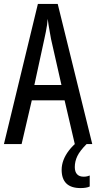

<svg xmlns="http://www.w3.org/2000/svg" viewBox="-20 -734 490 978"><path d="M361 0 309 -223H142L90 0H0L173 -714H274L450 0ZM240 -535Q237 -554 233.5 -571.5Q230 -589 227.5 -606Q225 -623 223 -638Q222 -623 219.5 -606Q217 -589 213.5 -571.5Q210 -554 206 -536L155 -301H293ZM361 117Q361 141 372.5 153.5Q384 166 406 166Q417 166 424.5 164Q432 162 437 160V216Q429 220 417 222Q405 224 390 224Q342 224 318 200.5Q294 177 294 131Q294 106 303.5 81Q313 56 331.5 32Q350 8 375 -12L421 0Q387 34 374 61Q361 88 361 117Z"/></svg>

Font: Noto Sans Khmer ExtraCondensed
Style: Regular
Weight: 400
Width: 2
Designer: Danh Hong and the Monotype Design Team
Foundry: Monotype Imaging Inc.
Version: Version 2.004